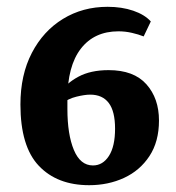

<svg xmlns="http://www.w3.org/2000/svg" viewBox="-20 -534 516 564"><path d="M242 10Q148 10 94 -47Q40 -104 40 -227Q40 -314 73.5 -378.5Q107 -443 165 -478.5Q223 -514 296 -514Q338 -514 371.5 -502.5Q405 -491 423 -471L402 -427Q387 -433 367.5 -437.5Q348 -442 328 -442Q257 -442 217.5 -391Q178 -340 178 -242V-214Q178 -139 197 -93.5Q216 -48 253 -48Q282 -48 300 -76Q318 -104 318 -156Q318 -207 299.5 -231.5Q281 -256 245 -256Q229 -256 204.5 -250Q180 -244 163 -230L159 -263Q174 -289 210 -308.5Q246 -328 299 -328Q373 -328 410 -286.5Q447 -245 447 -180Q447 -118 419 -75.5Q391 -33 344.5 -11.5Q298 10 242 10Z"/></svg>

Font: Yrsa
Style: Bold
Weight: 700
Version: Version 2.004